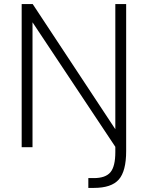

<svg xmlns="http://www.w3.org/2000/svg" viewBox="-20 -720 723 939"><path d="M412 151H439Q496 151 520 122.5Q544 94 544 24V-2L139 -611V0H86V-700H140L544 -88V-700H597V19Q597 117 561 158Q525 199 439 199H412Z"/></svg>

Font: Bai Jamjuree Light
Style: Regular
Weight: 300
Designer: Katatrad Aksorn Co.,Ltd.
Foundry: Cadson Demak Co.,Ltd.
Version: Version 1.000; ttfautohint (v1.6)